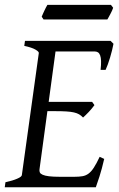

<svg xmlns="http://www.w3.org/2000/svg" viewBox="-20 -787 502 807"><path d="M418 -119.1Q408.2 -76.7 398.2 -45.4Q388.2 -14.2 382.8 0H0L2.9 -21Q33.7 -27.8 52.2 -35.9Q70.8 -43.9 71.8 -50.8L143.1 -564Q144 -569.8 128.9 -578.6Q113.8 -587.4 82 -594.2L85 -615.2H444.8L457 -603Q454.6 -590.3 450.9 -575.2Q447.3 -560.1 442.6 -544.9Q438 -529.8 433.1 -516.1Q428.2 -502.4 423.8 -493.2H402.8Q405.3 -515.6 404.8 -530.5Q404.3 -545.4 400.9 -554.4Q397.5 -563.5 391.6 -567.1Q385.7 -570.8 377 -570.8H213.4L184.6 -358.9H367.2L377 -345.2Q372.1 -338.4 366 -331.1Q359.9 -323.7 353.3 -316.7Q346.7 -309.6 340.3 -303.5Q334 -297.4 329.1 -293Q321.3 -301.3 312.5 -306.4Q303.7 -311.5 290.8 -314.5Q277.8 -317.4 259 -318.6Q240.2 -319.8 212.9 -319.8H179.2L146 -75.2Q145 -67.9 147.5 -62.3Q149.9 -56.6 159.2 -52.5Q168.5 -48.3 186 -46.1Q203.6 -43.9 232.9 -43.9H292Q312.5 -43.9 326.7 -46.4Q340.8 -48.8 352.3 -57.4Q363.8 -65.9 374.5 -82.5Q385.3 -99.1 398.9 -127.9ZM455.6 -754.4Q454.1 -749 450.9 -742.2Q447.8 -735.4 444.1 -728.5Q440.4 -721.7 437 -715.3Q433.6 -709 431.2 -705.1H163.1L155.3 -716.8Q157.2 -721.7 160.2 -728.3Q163.1 -734.9 166.3 -741.7Q169.4 -748.5 172.9 -755.1Q176.3 -761.7 179.2 -766.6H446.3Z"/></svg>

Font: Gentium Basic
Style: Italic
Weight: 400
Italic angle: -8°
Designer: J. Victor Gaultney and Annie Olsen
Foundry: SIL International
Version: Version 1.102; 2013; Maintenance release